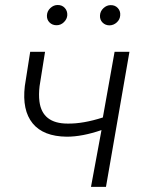

<svg xmlns="http://www.w3.org/2000/svg" viewBox="-20 -731 561 751"><path d="M65.9 0ZM394.5 0H335.9L377 -222.2Q301.8 -196.3 241.2 -196.3Q149.4 -197.3 107.7 -248.5Q65.9 -299.8 77.1 -394.5L98.1 -528.3H156.2L134.8 -394Q130.9 -360.8 134.3 -334Q145.5 -247.6 244.6 -247.6Q304.7 -246.6 382.3 -271.5L428.2 -528.3H486.3ZM163.6 -671.4Q164.6 -688 177.2 -699.7Q189.9 -711.4 205.1 -711.4Q222.2 -711.9 233.2 -700.2Q244.1 -688.5 243.2 -671.4Q242.2 -656.2 230 -644.3Q217.8 -632.3 201.2 -632.3Q184.6 -632.3 173.6 -643.3Q162.6 -654.3 163.6 -671.4ZM371.1 -670.9Q372.1 -687.5 384.8 -699.2Q397.5 -710.9 412.6 -710.9Q429.7 -711.4 440.7 -699.7Q451.7 -688 450.2 -670.9Q449.2 -654.8 437 -643.6Q424.8 -632.3 408.7 -631.8Q392.1 -631.8 381.1 -642.8Q370.1 -653.8 371.1 -670.9Z"/></svg>

Font: Roboto Light
Style: Italic
Weight: 300
Italic angle: -12°
Designer: Google
Version: Version 2.134; 2016; ttfautohint (v1.6)